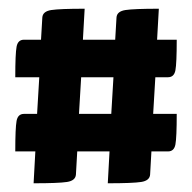

<svg xmlns="http://www.w3.org/2000/svg" viewBox="-20 -527 440 440"><path d="M336 -350 331 -266H385Q385 -212 382 -196Q379 -180 365 -180H327L324 -127Q323 -113 303.5 -110Q284 -107 227 -107L231 -180H157L154 -127Q153 -113 133.5 -110Q114 -107 57 -107L61 -180H15Q15 -234 18 -250Q21 -266 35 -266H65L70 -350H15Q15 -404 18 -420Q21 -436 35 -436H74L77 -487Q78 -501 97.5 -504Q117 -507 174 -507L170 -436H244L247 -487Q248 -501 267.5 -504Q287 -507 344 -507L340 -436H385Q385 -382 382 -366Q379 -350 365 -350ZM161 -266H235L240 -350H166Z"/></svg>

Font: Yanone Kaffeesatz Bold
Style: Regular
Weight: 700
Designer: Yanone (Cyrillic: Daniel Pouzeot)
Foundry: Yanone
Version: Version 1.003;PS 001.003;hotconv 1.0.88;makeotf.lib2.5.64775